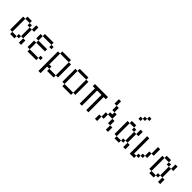

<svg xmlns="http://www.w3.org/2000/svg" viewBox="299 -2294 3902 3902"><g transform="rotate(45 2250.0 -343.0)"><path d="M125 -62.5V0H250V-62.5ZM125 -62.5Q125 -62.5 125 -437.5H62.5Q62.5 -437.5 62.5 -62.5ZM250 -62.5H312.5V-125H250ZM375 -125Q375 -125 375 0H437.5Q437.5 0 437.5 -125ZM312.5 -125H375Q375 -125 375 -375H312.5Q312.5 -375 312.5 -125ZM312.5 -375V-437.5H250V-375ZM375 -375H437.5Q437.5 -375 437.5 -500H375Q375 -500 375 -375ZM125 -437.5H250V-500H125Z M937.5 -62.5V-125H875V-62.5H625V0H875V-62.5ZM875 -250V-312.5H625V-250H562.5V-62.5H625V-250ZM937.5 -375V-437.5H875V-375ZM625 -312.5Q625 -312.5 625 -437.5H562.5Q562.5 -437.5 562.5 -312.5ZM625 -437.5H875V-500H625Z M1062.5 -437.5V125H1125V-62.5H1187.5V0H1375V-62.5H1187.5V-125H1125V-437.5ZM1375 -62.5H1437.5Q1437.5 -62.5 1437.5 -437.5H1375Q1375 -437.5 1375 -62.5ZM1125 -437.5H1375V-500H1125Z M1625 -62.5V0H1875V-62.5ZM1625 -62.5Q1625 -62.5 1625 -437.5H1562.5Q1562.5 -437.5 1562.5 -62.5ZM1875 -62.5H1937.5Q1937.5 -62.5 1937.5 -437.5H1875Q1875 -437.5 1875 -62.5ZM1625 -437.5H1875V-500H1625Z M2437.5 -437.5V-500H2062.5V-437.5H2125V0H2187.5V-437.5H2312.5V0H2375V-437.5Z M2562.5 -125Q2562.5 -125 2562.5 0H2625Q2625 0 2625 -125ZM2875 -125Q2875 -125 2875 0H2937.5Q2937.5 0 2937.5 -125ZM2625 -125H2687.5Q2687.5 -125 2687.5 -250H2625Q2625 -250 2625 -125ZM2875 -125Q2875 -125 2875 -250H2812.5Q2812.5 -250 2812.5 -125ZM2687.5 -250H2812.5Q2812.5 -250 2812.5 -375H2750V-312.5H2687.5ZM2750 -375Q2750 -375 2750 -500H2687.5Q2687.5 -500 2687.5 -375ZM2687.5 -500Q2687.5 -500 2687.5 -625H2625Q2625 -625 2625 -500Z M3375 -750V-812.5H3312.5V-750H3250V-687.5H3187.5V-625H3250V-687.5H3312.5V-750ZM3125 -62.5V0H3250V-62.5ZM3125 -62.5Q3125 -62.5 3125 -437.5H3062.5Q3062.5 -437.5 3062.5 -62.5ZM3250 -62.5H3312.5V-125H3250ZM3375 -125Q3375 -125 3375 0H3437.5Q3437.5 0 3437.5 -125ZM3312.5 -125H3375Q3375 -125 3375 -375H3312.5Q3312.5 -375 3312.5 -125ZM3312.5 -375V-437.5H3250V-375ZM3375 -375H3437.5Q3437.5 -375 3437.5 -500H3375Q3375 -500 3375 -375ZM3125 -437.5H3250V-500H3125Z M3562.5 -500Q3562.5 -500 3562.5 0H3687.5V-62.5H3625V-500ZM3687.5 -62.5H3750V-125H3687.5ZM3750 -125H3812.5V-187.5H3750ZM3812.5 -187.5H3875Q3875 -187.5 3875 -312.5H3812.5Q3812.5 -312.5 3812.5 -187.5ZM3875 -312.5H3937.5V-500H3875Z M4125 -62.5V0H4250V-62.5ZM4125 -62.5Q4125 -62.5 4125 -437.5H4062.5Q4062.5 -437.5 4062.5 -62.5ZM4250 -62.5H4312.5V-125H4250ZM4375 -125Q4375 -125 4375 0H4437.5Q4437.5 0 4437.5 -125ZM4312.5 -125H4375Q4375 -125 4375 -375H4312.5Q4312.5 -375 4312.5 -125ZM4312.5 -375V-437.5H4250V-375ZM4375 -375H4437.5Q4437.5 -375 4437.5 -500H4375Q4375 -500 4375 -375ZM4125 -437.5H4250V-500H4125Z"/></g></svg>

Font: Unifont
Style: Regular
Weight: 500
Version: Version 15.1.04